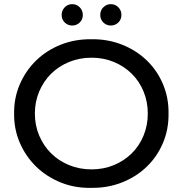

<svg xmlns="http://www.w3.org/2000/svg" viewBox="-20 -897 880 925"><path d="M48 -350Q47 -425 75.5 -491Q104 -557 154.5 -606Q205 -655 273.5 -682Q342 -709 421 -708Q499 -709 567.5 -682Q636 -655 686.5 -606.5Q737 -558 765 -492Q793 -426 792 -350Q793 -274 765 -208Q737 -142 686.5 -93.5Q636 -45 567.5 -18Q499 9 421 8Q342 10 273.5 -17.5Q205 -45 154.5 -94Q104 -143 75.5 -209Q47 -275 48 -350ZM692 -350Q692 -407 671.5 -456.5Q651 -506 614.5 -542Q578 -578 528.5 -598.5Q479 -619 421 -619Q363 -619 313 -598.5Q263 -578 226.5 -542Q190 -506 169 -456.5Q148 -407 148 -350Q148 -293 169 -243.5Q190 -194 226.5 -158Q263 -122 313 -101.5Q363 -81 421 -81Q479 -81 528.5 -101.5Q578 -122 614.5 -158Q651 -194 671.5 -243.5Q692 -293 692 -350ZM277 -825Q277 -847 292 -862Q307 -877 328 -877Q349 -877 364 -862Q379 -847 379 -825Q379 -803 364 -788.5Q349 -774 328 -774Q307 -774 292 -788.5Q277 -803 277 -825ZM463 -825Q463 -847 478 -862Q493 -877 514 -877Q535 -877 550 -862Q565 -847 565 -825Q565 -803 550 -788.5Q535 -774 514 -774Q493 -774 478 -788.5Q463 -803 463 -825Z"/></svg>

Font: CMG Sans Medium
Style: Regular
Weight: 500
Designer: Julieta Ulanovsky
Foundry: Julieta Ulanovsky
Version: Version 7.200